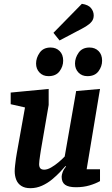

<svg xmlns="http://www.w3.org/2000/svg" viewBox="-20 -975 587 1006"><path d="M139 11Q110 11 91.5 -1Q73 -13 65 -33.5Q57 -54 57 -78Q57 -90 59 -108Q61 -126 63.5 -144.5Q66 -163 68 -172L111 -412L36 -429V-490L235 -509V-425L194 -187Q193 -179 190.5 -164Q188 -149 186.5 -135Q185 -121 185 -115Q185 -101 191 -93.5Q197 -86 212 -86Q228 -86 248 -97.5Q268 -109 287.5 -125.5Q307 -142 319 -155L379 -498L504 -509L434 -88H504V-26Q481 -13 449 -3.5Q417 6 378 6Q339 6 321 -7Q303 -20 303 -49Q303 -58 308 -72.5Q313 -87 326 -103L323 -105Q313 -93 295 -74Q277 -55 253 -35Q229 -15 200 -2Q171 11 139 11ZM438 -576Q409 -576 391 -595Q373 -614 373 -642Q373 -672 392 -699Q411 -726 449 -726Q478 -726 496.5 -707.5Q515 -689 515 -657Q515 -627 496 -601.5Q477 -576 438 -576ZM234 -576Q205 -576 187 -595Q169 -614 169 -642Q169 -672 188 -699Q207 -726 245 -726Q274 -726 292.5 -707.5Q311 -689 311 -657Q311 -627 292 -601.5Q273 -576 234 -576ZM292 -763 260 -803 409 -955Q443 -950 457 -932.5Q471 -915 471 -894Q471 -875 460 -861.5Q449 -848 430 -836.5Q411 -825 385 -812Z"/></svg>

Font: Faustina Light
Style: Bold Italic
Weight: 700
Italic angle: -8°
Version: Version 1.200